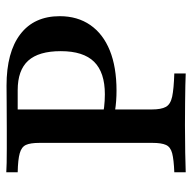

<svg xmlns="http://www.w3.org/2000/svg" viewBox="-20 -591 611 611"><g transform="rotate(-90 285.5 -285.5)"><path d="M42.7 0V-36.3Q83.1 -37.9 103.2 -43.1Q123.4 -48.4 129.8 -62.9Q136.3 -77.4 136.3 -105.6V-465.3Q136.3 -494.4 129.8 -508.5Q123.4 -522.6 103.2 -528.2Q83.1 -533.9 42.7 -534.7V-571Q54 -570.2 72.6 -569.8Q91.1 -569.4 117.7 -569.4Q144.4 -569.4 179.8 -569.4Q229.8 -569.4 265.3 -569.8Q300.8 -570.2 318.5 -570.2Q425 -570.2 482.3 -526.2Q539.5 -482.3 539.5 -400.8Q539.5 -344.4 511.3 -303.6Q483.1 -262.9 430.2 -241.5Q377.4 -220.2 302.4 -220.2Q286.3 -220.2 269.8 -221.4Q253.2 -222.6 238.7 -225Q224.2 -227.4 213.7 -230.6V-266.9Q229.8 -262.1 250 -259.7Q270.2 -257.3 291.1 -257.3Q360.5 -257.3 394.4 -291.5Q428.2 -325.8 428.2 -397.6Q428.2 -467.7 398 -501.2Q367.7 -534.7 304 -534.7H242.7V-107.3Q242.7 -78.2 250.8 -63.3Q258.9 -48.4 283.5 -43.1Q308.1 -37.9 357.3 -36.3V0Q342.7 -0.8 318.5 -1.2Q294.4 -1.6 262.5 -2Q230.6 -2.4 192.7 -2.4Q142.7 -2.4 105.6 -1.6Q68.5 -0.8 42.7 0Z"/></g></svg>

Font: Playfair 9pt SemiBold
Style: Regular
Weight: 600
Designer: Claus Eggers Sørensen
Foundry: Claus Eggers Sørensen
Version: Version 2.001;gftools[0.9.30]